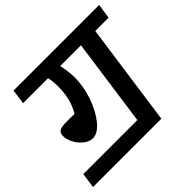

<svg xmlns="http://www.w3.org/2000/svg" viewBox="-194 -883 1091 1091"><g transform="rotate(-45 352.0 -337.5)"><path d="M610 -602 527 -13 523 16H-26L-13 -75H421L495 -602H328Q341 -546 341 -495Q341 -426 315.5 -352Q290 -278 250 -229Q210 -180 169 -180Q143 -180 117 -200Q91 -220 74.5 -250.5Q58 -281 58 -309Q58 -335 74.5 -344Q91 -353 132 -353Q168 -353 193 -352Q238 -423 238 -527Q238 -568 231 -602H30L42 -691H730L717 -602Z"/></g></svg>

Font: FiraGO Medium
Style: Italic
Weight: 500
Italic angle: -8°
Designer: bBox Type GmbH
Foundry: bBox Type GmbH
Version: Version 1.001